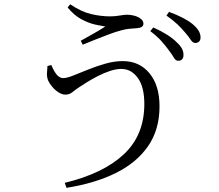

<svg xmlns="http://www.w3.org/2000/svg" viewBox="-20 -824 1040 911"><path d="M780.6 -586.1Q765.3 -607.1 745.3 -629.5Q725.3 -652 693 -676.3L707.3 -693.8Q745 -676.9 773 -659.1Q801 -641.3 818.9 -623Q837.1 -606 844.2 -591.4Q851.2 -576.7 850.5 -561.9Q850.5 -548.8 843.2 -541.9Q835.9 -534.9 824.8 -535.7Q813.4 -535.7 804.5 -551.2Q795.6 -566.7 780.6 -586.1ZM859.1 -668.8Q842.4 -689 822.7 -707.8Q803 -726.5 769.7 -750.3L782.2 -767.6Q820.1 -753.7 848.6 -738.7Q877.1 -723.8 895.1 -708.6Q914.9 -691.6 923.2 -676.9Q931.5 -662.2 931.5 -645.8Q931.5 -633.3 924.3 -626.6Q917 -620 906.1 -620Q894.1 -620.8 884.8 -635.3Q875.5 -649.8 859.1 -668.8ZM223.2 -515.6Q231.9 -495.9 240.5 -481.7Q249.1 -467.5 259.2 -460.5Q269.4 -453.4 280.4 -453.4Q296.9 -453.4 327.6 -465.6Q358.3 -477.8 397.6 -493.7Q436.8 -509.7 479.8 -521.9Q522.7 -534.1 562.7 -534.1Q641.6 -534.1 689.2 -476.4Q736.9 -418.7 736.9 -319.5Q736.9 -209 682.6 -130.5Q628.4 -52.1 529.5 -3.1Q430.6 45.9 295.4 67.2L287.2 43.5Q469.8 -0.6 567.3 -91.7Q664.8 -182.7 664.8 -330.7Q664.8 -411.6 633.8 -454.3Q602.8 -496.9 555.8 -496.9Q530.9 -496.9 501.8 -487.3Q472.7 -477.7 444.6 -463.2Q416.5 -448.7 392.7 -434Q369 -419.2 354.8 -409.7Q338.6 -399.1 324 -387Q309.4 -375 290.5 -375Q274.6 -375 257.8 -385.8Q241 -396.6 228 -412.1Q214.9 -427.6 208.9 -440.9Q202.3 -457.4 202.7 -473.6Q203.1 -489.8 205.2 -510.5ZM300.9 -788.5 312.9 -803.7Q365.9 -768 412.7 -757.1Q459.5 -746.3 502.7 -746.3Q524.4 -746.3 547.2 -750.2Q570 -754.2 582.4 -754.2Q600.9 -754.2 618.6 -749.2Q636.2 -744.2 648.4 -734.5Q660.6 -724.7 660.6 -711.2Q660.6 -701.5 651.9 -696.1Q643.1 -690.7 626.7 -690Q614.8 -689.2 595.3 -687.6Q575.7 -686 554.5 -679.8Q529.4 -673.4 496.2 -660.8Q462.9 -648.3 430.1 -635.3Q397.3 -622.3 372.6 -611.9L363.2 -630.7Q384.8 -642.7 406 -654.5Q427.2 -666.4 446.5 -677.7Q465.7 -689.1 479.7 -698.1Q463.4 -700.7 433 -707.1Q402.6 -713.6 367.2 -732.1Q331.9 -750.7 300.9 -788.5Z"/></svg>

Font: Noto Serif HK
Style: Regular
Weight: 200
Designer: Ryoko NISHIZUKA 西塚涼子 (kana & ideographs); Frank Grießhammer (Latin, Greek & Cyrillic); Wenlong ZHANG 张文龙 (bopomofo); San
Foundry: Adobe
Version: Version 2.001;hotconv 1.1.0;makeotfexe 2.6.0